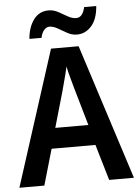

<svg xmlns="http://www.w3.org/2000/svg" viewBox="-61 -965 728 1012"><g transform="rotate(-5 303.5 -459.5)"><path d="M475 0 419 -190H187L132 0H0L230 -716H376L606 0ZM335 -492Q328 -518 318 -553.5Q308 -589 303 -615Q299 -596 293 -572.5Q287 -549 281 -527.5Q275 -506 272 -493L216 -298H391ZM121 -777Q126 -839 155.5 -878.5Q185 -918 234 -918Q261 -918 285.5 -904.5Q310 -891 332.5 -878Q355 -865 377 -865Q411 -865 423 -919H487Q482 -850 450 -814Q418 -778 373 -778Q347 -778 322.5 -791.5Q298 -805 275 -818.5Q252 -832 231 -832Q216 -832 203 -817.5Q190 -803 185 -777Z"/></g></svg>

Font: Noto Sans Malayalam SemiCondensed SemiBold
Style: Regular
Weight: 600
Width: 4
Designer: Jelle Bosma - Monotype Design Team
Foundry: Monotype Imaging Inc.
Version: Version 2.104; ttfautohint (v1.8.4.7-5d5b)